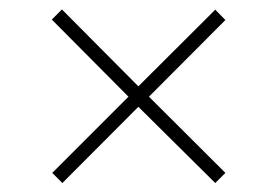

<svg xmlns="http://www.w3.org/2000/svg" viewBox="-20 -456 600 417"><path d="M115.5 -58.5 280.5 -224 447.5 -58.5 469.5 -80.5 303.5 -246 469.5 -412.5 447.5 -435 280.5 -268.5 114.5 -435.5 92.5 -413.5 259 -246 93.5 -80.5Z"/></svg>

Font: HK Grotesk ExtraLight
Style: Italic
Weight: 200
Italic angle: -16°
Designer: Alfredo Marco Pradil
Foundry: Hanken Design Co.
Version: Version 3.001;FEAKit 1.0